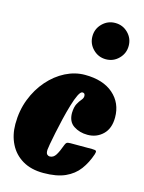

<svg xmlns="http://www.w3.org/2000/svg" viewBox="-124 -899 735 982"><g transform="rotate(15 243.0 -408.0)"><path d="M485.5 -359Q485.5 -300.5 452.5 -268.8Q419.5 -237 371.5 -237Q329.5 -237 298 -257.8Q266.5 -278.5 266.5 -325Q267.5 -356.5 277 -374Q286.5 -391.5 296 -402.2Q305.5 -413 305.5 -424Q305.5 -440 291.5 -440Q281.5 -440 270.5 -417.5Q259.5 -395 248.8 -359Q238 -323 228.2 -282Q218.5 -241 210.8 -203.5Q203 -166 198.5 -140.5Q194 -115 194 -110Q193.5 -91.5 200 -85.8Q206.5 -80 213.5 -80Q233.5 -80 246 -100.2Q258.5 -120.5 270.5 -154.5Q274 -164.5 279 -168.8Q284 -173 299.5 -173H415Q431 -173 434.8 -169Q438.5 -165 434 -151Q418 -103 391 -66.8Q364 -30.5 319 -10.2Q274 10 204 10Q138.5 10 93.2 -17Q48 -44 24.8 -90.5Q1.5 -137 1.5 -195Q1.5 -266.5 25 -327.2Q48.5 -388 88.5 -433.8Q128.5 -479.5 178.5 -504.8Q228.5 -530 281 -530Q377 -530 431.2 -482.8Q485.5 -435.5 485.5 -359ZM362 -634.5Q322.5 -634.5 294.2 -662.8Q266 -691 266 -730.5Q266 -770.5 294.2 -798.5Q322.5 -826.5 362 -826.5Q402 -826.5 430 -798.5Q458 -770.5 458 -730.5Q458 -691 430 -662.8Q402 -634.5 362 -634.5Z"/></g></svg>

Font: Besley* Condensed Fatface
Style: Italic
Weight: 900
Width: 3
Italic angle: -13°
Designer: Owen Earl
Foundry: indestructible type*
Version: Version 3.000; ttfautohint (v1.8.3)